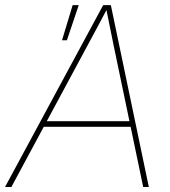

<svg xmlns="http://www.w3.org/2000/svg" viewBox="-44 -748 679 768"><path d="M-23.9 0 368.7 -727.5H399.4L551.3 0H528.8L411.1 -563.5Q403.3 -602.5 395.3 -641.6Q387.2 -680.7 379.4 -719.7H388.2Q367.2 -680.7 346.7 -641.6Q326.2 -602.5 304.7 -563.5L1.5 0ZM123 -240.7 127 -263.2H487.3L483.4 -240.7ZM204.1 -586.9 246.6 -727.5H271L223.6 -586.9Z"/></svg>

Font: Inter 24pt Thin
Style: Italic
Weight: 250
Italic angle: -9.3988°
Version: Version 4.001;git-66647c0bb